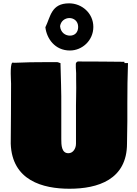

<svg xmlns="http://www.w3.org/2000/svg" viewBox="-20 -1112 828 1161"><path d="M254.4 -947.3C262.2 -878.9 312 -806.6 402.8 -806.6C477.1 -806.6 544.4 -867.2 544.4 -949.2C544.4 -1032.2 475.1 -1091.8 397.9 -1091.8C288.6 -1091.8 285.8 -1010.1 254.4 -947.3ZM343.3 -954.1C348.1 -986.3 374.5 -1002.9 399.9 -1002.9C425.3 -1002.9 452.6 -985.4 452.6 -949.2C452.6 -915 431.2 -896.5 402.8 -896.5C375.5 -896.5 346.2 -915 343.3 -954.1ZM44.9 -243.2C52.7 -20.5 238.3 29.3 400.4 29.3C571.3 29.3 748 -25.4 748 -244.1C748 -288.1 750 -335 750 -378.9V-488.3C750 -566.4 751 -652.3 753.9 -730.5H732.4V-738.3C638.7 -739.3 547.9 -740.2 451.2 -740.2C446.3 -739.3 439.5 -734.4 438.5 -726.6V-703.1C438.5 -691.4 440.4 -680.7 440.4 -669.9V-634.8C442.4 -561.5 438.5 -495.1 439.5 -421.9V-243.2C439.5 -213.9 421.9 -185.5 393.6 -185.5C351.6 -185.5 350.6 -235.4 350.6 -271.5V-461.9C351.6 -554.4 347.7 -641 345.7 -730.5C340.8 -730.5 334 -735.4 326.2 -736.3H259.8C194.3 -736.3 130.9 -735.4 69.3 -732.4C64.5 -732.4 59.6 -733.4 54.7 -733.4C45.9 -726.6 44.9 -695.3 44.9 -667C44.9 -641.6 46.9 -618.2 46.9 -607.4V-601.6C46.9 -479.5 45.9 -363.3 44.9 -243.2Z"/></svg>

Font: Bowlby One SC
Style: Regular
Weight: 400
Width: 1
Version: Version 1.2